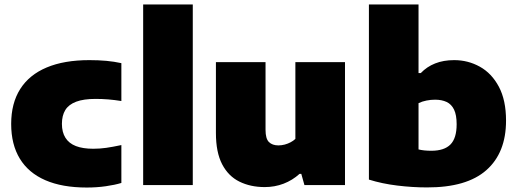

<svg xmlns="http://www.w3.org/2000/svg" viewBox="-20 -828 2314 859"><path d="M368 11Q258 11 182.8 -21.8Q107.5 -54.5 68.8 -118Q30 -181.5 30 -273.5Q30 -366 70.5 -429.8Q111 -493.5 189 -526.2Q267 -559 380 -559Q420.5 -559 455.8 -555.8Q491 -552.5 523 -545.5V-376Q492 -381 464.5 -383.2Q437 -385.5 407.5 -385.5Q354 -385.5 320.8 -373Q287.5 -360.5 272.2 -335.8Q257 -311 257 -274Q257 -236.5 272.8 -211.5Q288.5 -186.5 319.5 -174.5Q350.5 -162.5 397 -162.5Q426.5 -162.5 454.8 -166.5Q483 -170.5 523 -179V-9.5Q493.5 -0.5 453.2 5.2Q413 11 368 11Z M620.5 0V-808H842.5V0Z M1164.5 9Q1100.5 9 1051 -15.5Q1001.5 -40 973.8 -93.2Q946 -146.5 946 -233V-550H1168V-247Q1168 -207.5 1183.2 -192.5Q1198.5 -177.5 1225.5 -177.5Q1239.5 -177.5 1253.8 -181.2Q1268 -185 1280.2 -191.5Q1292.5 -198 1301.5 -206.5V-550H1523.5V0H1342L1328 -50H1320Q1288.5 -21.5 1248.8 -6.2Q1209 9 1164.5 9Z M1890 10.5Q1825.5 10.5 1757.5 2.2Q1689.5 -6 1630.5 -24.5V-808H1852.5V-501H1862.5Q1889.5 -529.5 1926.8 -544.2Q1964 -559 2012 -559Q2074 -559 2127 -529.5Q2180 -500 2212 -439.8Q2244 -379.5 2244 -288.5Q2244 -144.5 2156 -66.8Q2068 11 1890 10.5ZM1909.5 -153.5Q1967.5 -153.5 1995.2 -181.5Q2023 -209.5 2023 -272Q2023 -313.5 2011.5 -337.5Q2000 -361.5 1978.2 -371.8Q1956.5 -382 1926.5 -382Q1907.5 -382 1888.2 -378.2Q1869 -374.5 1852.5 -366.5V-159.5Q1864 -156.5 1878.8 -155Q1893.5 -153.5 1909.5 -153.5Z"/></svg>

Font: Encode Sans SemiExpanded Black
Style: Regular
Weight: 900
Width: 6
Designer: Multiple Designers
Foundry: Impallari Type
Version: Version 3.002